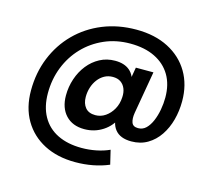

<svg xmlns="http://www.w3.org/2000/svg" viewBox="-119 -802 1288 1161"><g transform="rotate(15 525.0 -221.0)"><path d="M445 214Q333 214 250 171Q167 128 121 49.5Q75 -29 75 -136Q75 -247 113.5 -342Q152 -437 222 -507.5Q292 -578 387.5 -617Q483 -656 597 -656Q713 -656 798 -612Q883 -568 929 -490Q975 -412 975 -309Q975 -248 960 -192Q945 -136 915 -91.5Q885 -47 841 -21Q797 5 740 5Q670 5 638 -35Q606 -75 615 -141L618 -173L638 -119Q614 -61 562 -27Q510 7 446 7Q372 7 329.5 -38.5Q287 -84 287 -162Q287 -216 304 -266.5Q321 -317 352 -356Q383 -395 426 -418Q469 -441 521 -441Q579 -441 612.5 -412.5Q646 -384 652 -331L632 -316L652 -433H762L716 -167Q710 -130 718.5 -106.5Q727 -83 759 -83Q788 -83 808.5 -103Q829 -123 843 -156Q857 -189 864 -228Q871 -267 871 -304Q871 -386 836.5 -444Q802 -502 737.5 -533.5Q673 -565 583 -565Q495 -565 421 -532.5Q347 -500 292.5 -443Q238 -386 208 -310Q178 -234 178 -147Q178 -62 212 -1.5Q246 59 309.5 90Q373 121 460 121Q506 121 551 112Q596 103 633 86L654 174Q607 194 554 204Q501 214 445 214ZM489 -92Q523 -92 551.5 -111.5Q580 -131 598.5 -164Q617 -197 619 -239Q621 -269 611.5 -292.5Q602 -316 582.5 -329.5Q563 -343 533 -343Q504 -343 480.5 -330Q457 -317 440 -294.5Q423 -272 414 -243.5Q405 -215 405 -184Q405 -143 426 -117.5Q447 -92 489 -92Z"/></g></svg>

Font: DM Sans 20pt
Style: Bold
Weight: 700
Version: Version 4.004;gftools[0.9.30]